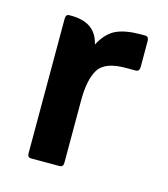

<svg xmlns="http://www.w3.org/2000/svg" viewBox="-68 -431 425 487"><g transform="rotate(15 144.5 -188.0)"><path d="M138 -321Q155 -353 179 -364.5Q203 -376 244 -376H255Q265 -376 265 -364V-296Q265 -284 255 -284H229Q174 -284 157.5 -256.5Q141 -229 141 -176V-11Q141 0 131 0H56Q47 0 47 -11V-364Q47 -376 56 -376H61Q126 -376 138 -321Z"/></g></svg>

Font: Zain
Style: Bold
Weight: 700
Designer: Zain,Boutros
Foundry: Mobile Telecommunications Company (Zain), 2024
Version: Version 1.50; ttfautohint (v1.8.4)